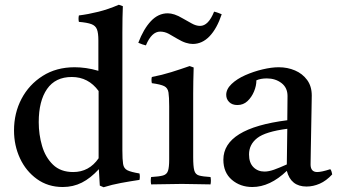

<svg xmlns="http://www.w3.org/2000/svg" viewBox="-20 -775 1420 808"><path d="M416 13 400 6 396 -63Q361 -25 324.5 -6.5Q288 12 244 12Q182 12 135.5 -21.5Q89 -55 64 -109Q39 -163 39 -226Q39 -299 70.5 -359Q102 -419 159.5 -455.5Q217 -492 294 -492Q317 -492 342 -488.5Q367 -485 394 -477V-605Q394 -636 388 -651.5Q382 -667 364.5 -673.5Q347 -680 312 -683Q309 -696 312 -710Q352 -715 394 -725.5Q436 -736 480 -755L497 -749Q496 -727 495.5 -699Q495 -671 495 -638V-142Q495 -104 498 -85Q501 -66 516 -58.5Q531 -51 567 -45Q570 -32 567 -18Q527 -12 489 -5Q451 2 416 13ZM395 -392Q352 -451 282 -451Q213 -451 178 -400.5Q143 -350 143 -261Q143 -209 157 -161Q171 -113 203 -82Q235 -51 288 -51Q355 -51 395 -109Z M866 1Q838 1 809 0Q780 -1 745 -1Q713 -1 679.5 0Q646 1 616 1Q613 -15 616 -30Q650 -32 666 -36.5Q682 -41 687 -56Q692 -71 692 -104V-328Q692 -367 689 -386Q686 -405 671 -412.5Q656 -420 619 -425Q616 -439 619 -451Q661 -459 701 -471.5Q741 -484 778 -497L795 -491Q794 -460 793.5 -433Q793 -406 793 -382V-114Q793 -75 797.5 -58Q802 -41 817.5 -36.5Q833 -32 866 -30Q869 -15 866 1ZM881 -726Q890 -724 898 -721Q906 -718 913 -715Q893 -655 862 -622.5Q831 -590 791 -590Q778 -590 762 -595Q746 -600 726 -612Q708 -623 690.5 -632.5Q673 -642 654 -642Q618 -642 594 -584Q580 -587 562 -595Q584 -653 615 -686Q646 -719 686 -719Q699 -719 714.5 -714Q730 -709 750 -697Q768 -687 786.5 -676.5Q805 -666 822 -666Q857 -666 881 -726Z M1270 10Q1204 10 1187 -56Q1116 12 1042 12Q991 12 955.5 -18.5Q920 -49 920 -103Q920 -235 1189 -269Q1189 -293 1189.5 -318Q1190 -343 1190 -371Q1190 -406 1164.5 -425.5Q1139 -445 1103 -445Q1077 -445 1059 -437Q1059 -414 1049 -390Q1039 -366 1021.5 -349.5Q1004 -333 979 -333Q957 -333 944.5 -345.5Q932 -358 932 -376Q932 -400 954.5 -421.5Q977 -443 1012 -458.5Q1047 -474 1085 -483Q1123 -492 1153 -492Q1190 -492 1221.5 -478.5Q1253 -465 1272.5 -438.5Q1292 -412 1292 -373Q1292 -349 1291 -310.5Q1290 -272 1289.5 -228.5Q1289 -185 1288 -146Q1287 -107 1287 -83Q1287 -51 1315 -51Q1333 -51 1370 -63Q1374 -58 1375.5 -52Q1377 -46 1378 -41Q1353 -14 1325.5 -2Q1298 10 1270 10ZM1187 -83 1189 -233Q1097 -221 1062.5 -194Q1028 -167 1028 -125Q1028 -90 1046.5 -71.5Q1065 -53 1093 -53Q1111 -53 1133.5 -61Q1156 -69 1187 -83Z"/></svg>

Font: Tiro Devanagari Hindi
Style: Regular
Weight: 400
Designer: Devanagari: John Hudson & Fiona Ross. Latin: John Hudson.
Foundry: Tiro Typeworks Ltd.
Version: Version 1.52